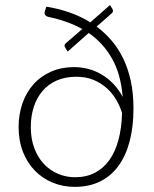

<svg xmlns="http://www.w3.org/2000/svg" viewBox="-20 -722 600 748"><path d="M235 -535Q231 -540 231.5 -545.2Q232 -550.5 237.5 -554.5L300.5 -609Q270.5 -625.5 237.2 -637.2Q204 -649 167 -656.5Q161 -658 156.2 -663.5Q151.5 -669 155 -679L160.5 -696Q205.5 -689 249.2 -674Q293 -659 332 -635L408.5 -702.5L417.5 -688Q424.5 -677 413.5 -668.5L356.5 -618.5Q388 -595 414.2 -564.5Q440.5 -534 459.8 -494.5Q479 -455 489.5 -406.5Q500 -358 500 -299.5Q500 -230.5 485.8 -174.2Q471.5 -118 443 -77.8Q414.5 -37.5 371.5 -15.8Q328.5 6 271 6Q225.5 6 185.8 -10.2Q146 -26.5 116.2 -56.8Q86.5 -87 69.5 -130.2Q52.5 -173.5 52.5 -227.5Q52.5 -275.5 67 -318Q81.5 -360.5 109.2 -392.2Q137 -424 177.5 -442.2Q218 -460.5 269.5 -460.5Q296 -460.5 322.8 -453.8Q349.5 -447 374.2 -432.8Q399 -418.5 420.5 -396.5Q442 -374.5 458 -344.5Q450.5 -435 415.5 -495.5Q380.5 -556 325.5 -593.5L243.5 -521ZM272 -31.5Q316 -31.5 349.5 -48.8Q383 -66 406 -98.2Q429 -130.5 441.5 -177Q454 -223.5 455.5 -281.5Q448 -307 433.2 -332.5Q418.5 -358 396.5 -378Q374.5 -398 345 -410.5Q315.5 -423 277.5 -423Q233.5 -423 200.2 -408Q167 -393 144.8 -366.5Q122.5 -340 111.2 -304.2Q100 -268.5 100 -227.5Q100 -181 113.8 -144.5Q127.5 -108 151.2 -83Q175 -58 206.2 -44.8Q237.5 -31.5 272 -31.5Z"/></svg>

Font: Lato Light
Style: Regular
Weight: 300
Designer: Lukasz Dziedzic
Foundry: tyPoland Lukasz Dziedzic
Version: Version 2.007; 2014-02-27